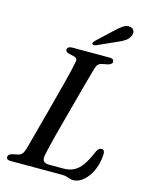

<svg xmlns="http://www.w3.org/2000/svg" viewBox="-133 -977 823 1071"><g transform="rotate(15 279.0 -441.5)"><path d="M329 0H32Q18 0 12.2 -5Q6.5 -10 7.5 -18Q8 -26 14.5 -31.2Q21 -36.5 31.5 -39L60.5 -45Q76 -48 84.8 -57.8Q93.5 -67.5 99.5 -87Q105.5 -108.5 114.8 -143.8Q124 -179 136 -222.5Q148 -266 160.5 -313.5Q173 -361 185.5 -408.2Q198 -455.5 209 -498Q220 -540.5 228 -574Q236 -607.5 239.5 -627.5Q242 -638.5 238 -645.2Q234 -652 225 -654.5L191.5 -662.5Q182.5 -665 177.2 -669.2Q172 -673.5 172 -681Q172 -689.5 179.5 -694.8Q187 -700 200.5 -700H417Q430 -700 435.5 -695.2Q441 -690.5 441 -682.5Q441 -674.5 434.5 -669.2Q428 -664 418.5 -661.5L382.5 -654Q370 -651.5 362.5 -643.8Q355 -636 350 -619Q343.5 -595.5 333.2 -559.2Q323 -523 311.2 -479.2Q299.5 -435.5 286.8 -388Q274 -340.5 261.5 -294Q249 -247.5 238.2 -206Q227.5 -164.5 219.8 -132.2Q212 -100 208.5 -82Q203.5 -56.5 213 -46Q222.5 -35.5 244.5 -35.5H328.5Q362.5 -35.5 388 -48.8Q413.5 -62 434.8 -92Q456 -122 477 -172.5Q483 -185 489.5 -190.8Q496 -196.5 504.5 -196.5Q514.5 -196.5 518.8 -190.5Q523 -184.5 523 -173.5Q522 -135 511 -101Q500 -67 482 -41.5Q464 -16 441.8 -1.5Q419.5 13 395.5 13Q385 13 375.8 9.8Q366.5 6.5 355.8 3.2Q345 0 329 0ZM401 -851.5Q425 -874.5 445 -887.2Q465 -900 485 -895Q502 -891 506.5 -876.5Q511 -862 502.5 -847Q494 -829 476.5 -817.5Q459 -806 433.5 -795.5L324.5 -746.5Q318.5 -744.5 312.2 -744.8Q306 -745 303.5 -749Q301.5 -753.5 304.8 -758.8Q308 -764 313 -769Z"/></g></svg>

Font: Fraunces
Style: Italic
Weight: 400
Italic angle: -16°
Version: Version 1.000;[b76b70a41]